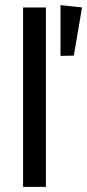

<svg xmlns="http://www.w3.org/2000/svg" viewBox="-20 -729 340 749"><path d="M70 -700H159V0H70ZM216 -709 300 -700 268 -512 216 -511Z"/></svg>

Font: Tilda Sans Medium
Style: Regular
Weight: 500
Designer: ParaType Ltd
Foundry: ParaType Ltd
Version: Version 1.009